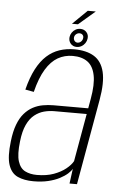

<svg xmlns="http://www.w3.org/2000/svg" viewBox="-55 -816 540 859"><g transform="rotate(5 215.0 -386.5)"><path d="M128 4Q165 4 194.2 -3Q223.5 -10 245 -21.2Q266.5 -32.5 280 -44.5Q293.5 -56.5 299 -67L290 0H323.5L391.5 -384.5Q405.5 -463.5 394 -510.8Q382.5 -558 348.2 -579Q314 -600 259.5 -600Q223.5 -600 192.5 -589.5Q161.5 -579 136 -556Q110.5 -533 90.5 -495Q70.5 -457 56.5 -401.5L95 -394.5Q111 -458.5 134.5 -497Q158 -535.5 188.2 -552.8Q218.5 -570 255 -570Q296 -570 321.5 -551.5Q347 -533 355.2 -492.2Q363.5 -451.5 351.5 -385L344 -342.5H188Q164 -342.5 140.5 -338.2Q117 -334 96 -322.8Q75 -311.5 57.8 -291.8Q40.5 -272 28.8 -241Q17 -210 12 -165.5Q3.5 -95.5 15.8 -59Q28 -22.5 57.2 -9.2Q86.5 4 128 4ZM141 -25.5Q110.5 -25.5 88 -36.8Q65.5 -48 55.8 -78.8Q46 -109.5 53 -168.5Q58 -214.5 71.8 -243.8Q85.5 -273 105.5 -288.8Q125.5 -304.5 148 -310.5Q170.5 -316.5 194 -316.5H339.5L301.5 -101.5Q292 -84 270.2 -66.5Q248.5 -49 216.2 -37.2Q184 -25.5 141 -25.5ZM268.5 -611.5Q280 -611.5 290 -617.2Q300 -623 306.2 -632.2Q312.5 -641.5 314 -653Q316.5 -669.5 306 -681.5Q295.5 -693.5 278 -693.5Q266.5 -693.5 256.8 -688Q247 -682.5 240.8 -673.2Q234.5 -664 233 -653Q231 -635.5 241.2 -623.5Q251.5 -611.5 268.5 -611.5ZM270.5 -631Q262.5 -631 257.2 -637.5Q252 -644 253 -653Q254 -662 261 -667.8Q268 -673.5 276 -673.5Q285 -673.5 290.2 -667.8Q295.5 -662 294 -653Q293 -644 286.2 -637.5Q279.5 -631 270.5 -631ZM238.5 -713H265.5L340 -777H304Z"/></g></svg>

Font: Anybody SemiCondensed ExtraLight
Style: Italic
Weight: 250
Width: 4
Italic angle: -10°
Version: Version 1.113;gftools[0.9.25]